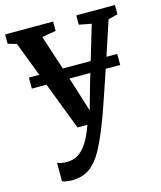

<svg xmlns="http://www.w3.org/2000/svg" viewBox="-119 -638 816 975"><g transform="rotate(-15 289.5 -150.0)"><path d="M138.5 252Q122 252 108.5 249.5Q95 247 87 243.5V146Q93.5 150 108 152.8Q122.5 155.5 137.5 155.5Q160 155.5 180 147.8Q200 140 218.2 122.2Q236.5 104.5 253.2 74.5Q270 44.5 286 0H234L46.5 -489L1 -502.5V-551.5H253.5V-502.5L180 -490L275.5 -198L316 -67.5L353 -198.5L440 -490L375 -502.5V-551.5H578.5V-502.5L528.5 -490Q501.5 -407 477.2 -334.2Q453 -261.5 432.8 -201.5Q412.5 -141.5 397 -96.2Q381.5 -51 371.2 -22.8Q361 5.5 357 14.5Q327.5 91.5 298.5 144.5Q269.5 197.5 231.8 224.8Q194 252 138.5 252ZM525.5 -308.5V-250.5H61V-308.5Z"/></g></svg>

Font: Merriweather 28pt SemiBold
Style: Regular
Weight: 600
Version: Version 2.100